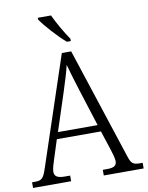

<svg xmlns="http://www.w3.org/2000/svg" viewBox="-100 -1002 825 1072"><g transform="rotate(-10 312.5 -465.5)"><path d="M327 -771H349V-784C323 -822 285 -886 265 -931H190V-921C213 -886 283 -807 327 -771ZM-1 0H215V-32H184C140 -32 126 -45 126 -70C126 -87 137 -121 143 -139L177 -245H427L464 -132C469 -114 479 -84 479 -69C479 -44 467 -32 425 -32H400V0H626V-32H612C573 -32 562 -40 549 -79L341 -714H288L84 -102C65 -43 55 -32 17 -32H-1ZM190 -283 259 -494C276 -548 295 -606 303 -644C314 -603 332 -545 351 -484L415 -283Z"/></g></svg>

Font: Noto Serif Devanagari SemiCondensed Light
Style: Regular
Weight: 300
Width: 4
Designer: Universal Thirst, Indian Type Foundry and the Monotype Design Team
Foundry: Monotype Imaging Inc.
Version: Version 2.004